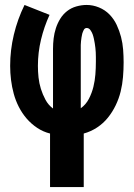

<svg xmlns="http://www.w3.org/2000/svg" viewBox="-20 -540 540 775"><path d="M182 215V-1Q154 -8 130 -24Q106 -40 87.5 -61.5Q69 -83 56 -108.5Q43 -134 35.5 -161.5Q28 -189 24.5 -217.5Q21 -246 21 -274Q21 -338 36 -400.5Q51 -463 79 -520L180 -480Q158 -432 145.5 -380Q133 -328 133 -274Q133 -251 135.5 -227.5Q138 -204 145 -181.5Q152 -159 163.5 -137.5Q175 -116 194 -102V-343Q194 -364 196.5 -385Q199 -406 205.5 -426Q212 -446 223 -464Q234 -482 250.5 -495Q267 -508 288 -514Q309 -520 330 -520Q355 -520 379.5 -510Q404 -500 422 -481.5Q440 -463 451 -439.5Q462 -416 468.5 -391Q475 -366 477 -340Q479 -314 479 -288Q479 -259 476.5 -229Q474 -199 467 -170.5Q460 -142 447 -115Q434 -88 415.5 -65Q397 -42 372 -25.5Q347 -9 318 -1V215ZM306 -103Q327 -118 339 -141.5Q351 -165 357 -189.5Q363 -214 365 -239.5Q367 -265 367 -291Q367 -300 367 -309.5Q367 -319 366.5 -328.5Q366 -338 365 -347Q364 -356 362.5 -365Q361 -374 359 -383.5Q357 -393 354 -401.5Q351 -410 345 -418.5Q339 -427 330 -427Q322 -427 318 -419Q314 -411 312 -404Q310 -397 309 -389Q308 -381 307 -373.5Q306 -366 306 -358.5Q306 -351 306 -343Z"/></svg>

Font: Iosevka Heavy
Style: Regular
Weight: 900
Monospace: yes
Designer: Belleve Invis
Foundry: Belleve Invis
Version: Version 32.5.0; ttfautohint (v1.8.4)